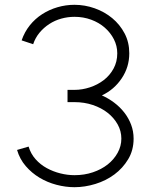

<svg xmlns="http://www.w3.org/2000/svg" viewBox="-20 -785 633 799"><path d="M290 -6Q253 -6 215 -16Q177 -26 144.5 -45.5Q112 -65 87 -94Q62 -123 51 -161L99 -175Q108 -145 128 -122.5Q148 -100 174.5 -85.5Q201 -71 231 -63.5Q261 -56 290 -56Q331 -56 366.5 -68Q402 -80 428 -100.5Q454 -121 469.5 -149Q485 -177 485 -208Q485 -240 469.5 -267.5Q454 -295 428 -315.5Q402 -336 366.5 -348Q331 -360 290 -360H261V-411H290Q322 -411 354 -421.5Q386 -432 411.5 -451.5Q437 -471 452.5 -499.5Q468 -528 468 -563Q468 -594 454 -621.5Q440 -649 416 -670Q392 -691 359.5 -703Q327 -715 290 -715Q262 -715 235 -707.5Q208 -700 185 -685Q162 -670 144.5 -649Q127 -628 118 -601L70 -617Q82 -652 104 -679.5Q126 -707 155.5 -726Q185 -745 219.5 -755Q254 -765 290 -765Q333 -765 374 -750.5Q415 -736 447 -709.5Q479 -683 498.5 -646Q518 -609 518 -563Q518 -506 486.5 -459Q455 -412 404 -388Q431 -376 455 -358Q479 -340 497 -317Q515 -294 525.5 -266.5Q536 -239 536 -208Q536 -160 513.5 -122.5Q491 -85 456 -59Q421 -33 377 -19.5Q333 -6 290 -6Z"/></svg>

Font: Leon Sans
Style: Light
Weight: 300
Designer: Jongmin Kim
Version: Version 1.2